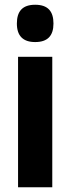

<svg xmlns="http://www.w3.org/2000/svg" viewBox="-20 -788 297 808"><path d="M128 -768C75 -768 51 -741 51 -689C51 -637 77 -611 128 -611C180 -611 205 -637 205 -689C205 -740 182 -768 128 -768ZM200 -549H56V0H200Z"/></svg>

Font: Noto Sans Sinhala UI ExtraCondensed ExtraBold
Style: Regular
Weight: 800
Width: 2
Designer: Jelle Bosma - Monotype Design Team
Foundry: Monotype Imaging Inc.
Version: Version 2.006